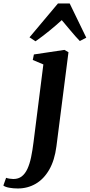

<svg xmlns="http://www.w3.org/2000/svg" viewBox="-142 -840 522 1116"><path d="M186 10.5Q175.5 92 144 146.5Q112.5 201 65.5 228.2Q18.5 255.5 -38.5 255.5Q-65 255.5 -88.2 251.2Q-111.5 247 -122.5 238.5L-106.5 193.5Q-99 196.5 -86.5 198.5Q-74 200.5 -64.5 200.5Q-35 200.5 -15.2 185Q4.5 169.5 17.5 141.2Q30.5 113 38.8 73.5Q47 34 53 -14.5L110 -465.5L48.5 -491.5L55 -523.5L232.5 -550L256 -536.5ZM64.5 -600 29.5 -623 195 -820H263L359.5 -621L322 -601.5Q295.5 -629 269.5 -660.5Q243.5 -692 217 -723Q182.5 -691.5 143.8 -660Q105 -628.5 64.5 -600Z"/></svg>

Font: Merriweather 60pt
Style: Bold Italic
Weight: 700
Italic angle: -7.8°
Version: Version 2.101